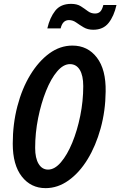

<svg xmlns="http://www.w3.org/2000/svg" viewBox="-20 -965 623 994"><path d="M216 9Q140 9 93 -51Q46 -111 46 -221Q46 -323 70 -415Q94 -507 137 -577.5Q180 -648 235.5 -688.5Q291 -729 355 -729Q434 -729 481.5 -667Q529 -605 527 -491Q526 -391 501 -300.5Q476 -210 433.5 -140.5Q391 -71 335 -31Q279 9 216 9ZM229 -87Q263 -87 295.5 -125Q328 -163 354 -226Q380 -289 395.5 -365.5Q411 -442 411 -519Q411 -574 393 -603.5Q375 -633 342 -633Q308 -633 276 -595.5Q244 -558 218.5 -494.5Q193 -431 177.5 -354Q162 -277 162 -199Q162 -146 180 -116.5Q198 -87 229 -87ZM463 -811Q434 -811 413 -823.5Q392 -836 374.5 -848.5Q357 -861 337 -861Q304 -861 294 -818H225Q238 -874 266 -909.5Q294 -945 348 -945Q379 -945 398.5 -932.5Q418 -920 434.5 -907.5Q451 -895 472 -895Q489 -895 499 -905Q509 -915 515 -939H583Q570 -881 542 -846Q514 -811 463 -811Z"/></svg>

Font: Instrument Sans Condensed SemiBold Italic
Style: Regular
Weight: 600
Width: 3
Italic angle: -13°
Designer: Rodrigo Fuenzalida
Foundry: fragTYPE
Version: Version 1.000; ttfautohint (v1.8.4.7-5d5b);gftools[0.9.28]